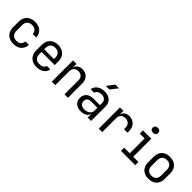

<svg xmlns="http://www.w3.org/2000/svg" viewBox="291 -2146 3518 3518"><g transform="rotate(45 2050.0 -387.5)"><path d="M304 10C431 10 514 -63 518 -180H428C424 -110 378 -70 304 -70C225 -70 175 -117 175 -200V-351C175 -433 225 -480 304 -480C378 -480 424 -440 428 -370H518C514 -487 431 -560 304 -560C171 -560 85 -481 85 -350V-200C85 -69 171 10 304 10Z M1115 -350C1115 -477 1030 -560 900 -560C770 -560 685 -477 685 -350V-200C685 -73 770 10 900 10C1016 10 1101 -48 1113 -140H1023C1013 -91 969 -66 900 -66C818 -66 773 -113 773 -200V-253H1115ZM773 -350C773 -437 818 -485 900 -485C982 -485 1027 -437 1027 -350V-321H773Z M1529 -560C1445 -560 1392 -518 1383 -445H1382V-550H1292V0H1382V-350C1382 -435 1428 -482 1503 -482C1575 -482 1620 -438 1620 -360V0H1710V-370C1710 -487 1639 -560 1529 -560Z M2153 -785 2047 -645H2139L2250 -785ZM2105 -560C1990 -560 1903 -497 1893 -405H1983C1993 -450 2041 -481 2105 -481C2177 -481 2220 -442 2220 -375V-320H2050C1937 -320 1865 -257 1865 -155C1865 -53 1936 10 2052 10C2148 10 2213 -34 2221 -105H2222V0H2310V-378C2310 -490 2231 -560 2105 -560ZM2074 -61C1999 -61 1955 -98 1955 -160C1955 -217 1992 -253 2052 -253H2220V-175C2220 -108 2159 -61 2074 -61Z M2746 -560C2662 -560 2609 -518 2600 -445H2599V-550H2509V0H2599V-350C2599 -437 2641 -482 2719 -482C2800 -482 2844 -434 2844 -350V-320H2934V-358C2934 -482 2860 -560 2746 -560Z M3265 -649C3309 -649 3336 -673 3336 -712C3336 -752 3309 -777 3265 -777C3221 -777 3194 -752 3194 -712C3194 -673 3221 -649 3265 -649ZM3455 0V-82H3320V-550H3105V-468H3230V-82H3085V0Z M3800 8C3933 8 4015 -72 4015 -202V-349C4015 -478 3933 -558 3800 -558C3667 -558 3585 -478 3585 -348V-202C3585 -72 3667 8 3800 8ZM3800 -72C3722 -72 3675 -117 3675 -202V-348C3675 -433 3722 -478 3800 -478C3878 -478 3925 -433 3925 -348V-202C3925 -117 3878 -72 3800 -72Z"/></g></svg>

Font: Tekne LDO
Style: Regular
Weight: 400
Monospace: yes
Designer: Alessio Laiso, Mario Rullo, Paolo Rosset
Foundry: Alessio Laiso
Version: Version 1.000;hotconv 1.0.109;makeotfexe 2.5.65596